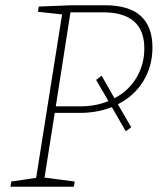

<svg xmlns="http://www.w3.org/2000/svg" viewBox="-20 -713 609 733"><path d="M284 -282H189L150 -35L265 -20L262 0H20L23 -20L118 -34L217 -658L125 -668L128 -688L255 -693H379Q473 -693 517.5 -652Q562 -611 562 -532Q562 -460 527 -403Q492 -346 430 -315L481 -227L460 -212L407 -304Q351 -282 284 -282ZM373 -666H249L193 -307H286Q345 -307 394 -327L347 -408L368 -424L417 -338Q471 -366 501 -416.5Q531 -467 531 -528Q531 -666 373 -666Z"/></svg>

Font: Bitter ExtraLight
Style: Italic
Weight: 200
Italic angle: -9°
Designer: Sol Matas, and Bitter project Authors
Foundry: Sol Matas
Version: Version 2.001